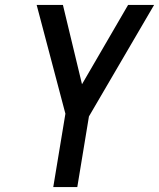

<svg xmlns="http://www.w3.org/2000/svg" viewBox="-20 -755 642 775"><path d="M195 0 244 -296 128 -735H234L311 -415L497 -735H602L339 -285L292 0Z"/></svg>

Font: Iosevka SS04 Md Ex Obl
Style: Regular
Weight: 500
Width: 7
Italic angle: -9°
Monospace: yes
Designer: Belleve Invis
Foundry: Belleve Invis
Version: Version 19.0.0; ttfautohint (v1.8.4)